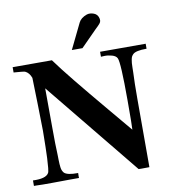

<svg xmlns="http://www.w3.org/2000/svg" viewBox="-98 -1006 1014 1103"><g transform="rotate(-10 409.5 -454.5)"><path d="M551 -880Q553 -869 549.5 -861Q546 -853 532.5 -840Q519 -827 518 -826L424 -731H362L434 -879Q446 -904 482 -917Q501 -923 523.5 -914.5Q546 -906 551 -880ZM786 -693V-664Q723 -664 706 -647Q700 -641 696.5 -634.5Q693 -628 691 -615.5Q689 -603 688.5 -597Q688 -591 687.5 -571Q687 -551 687 -544Q684 -483 684 -387V9Q621 10 621 9Q296 -389 173 -541Q174 -366 174 -309Q174 -213 177 -151Q177 -141 177.5 -124Q178 -107 178.5 -98.5Q179 -90 180.5 -78.5Q182 -67 185.5 -59.5Q189 -52 194 -46Q212 -28 275 -29Q274 0 275 0Q276 0 261 0Q246 0 223 0Q200 0 172 0.5Q144 1 116 1Q88 1 64.5 1Q41 1 26 0H12V-32Q87 -29 104 -58Q108 -63 110.5 -87Q113 -111 114.5 -144.5Q116 -178 116.5 -208.5Q117 -239 117.5 -269Q118 -299 118 -304Q118 -322 115 -458.5Q112 -595 111 -613Q99 -645 76 -655Q70 -657 53.5 -658.5Q37 -660 24 -661L10 -662V-693H239Q278 -639 344.5 -557Q411 -475 510.5 -356.5Q610 -238 625 -220Q627 -239 627 -391Q627 -611 614 -638Q607 -653 583.5 -659.5Q560 -666 540 -665L520 -664V-693Z"/></g></svg>

Font: GFS Artemisia
Style: Bold
Weight: 700
Designer: Designed by Takis Katsoulidis.
Foundry: Designed by Takis Katsoulidis.
Version: Version 1.0